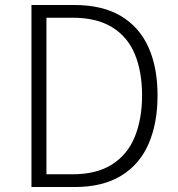

<svg xmlns="http://www.w3.org/2000/svg" viewBox="-20 -749 712 769"><path d="M106 0V-729H277Q390 -729 464 -685Q538 -641 574.5 -560Q611 -479 611 -367Q611 -255 575 -172.5Q539 -90 465 -45Q391 0 280 0ZM166 -51H271Q367 -51 429 -90.5Q491 -130 520 -201.5Q549 -273 549 -367Q549 -462 520 -532Q491 -602 429 -640Q367 -678 271 -678H166Z"/></svg>

Font: Noto Sans SC Thin Light
Style: Regular
Weight: 300
Version: Version 2.004-H2;hotconv 1.0.118;makeotfexe 2.5.65603